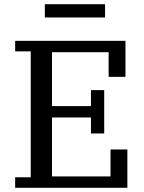

<svg xmlns="http://www.w3.org/2000/svg" viewBox="-20 -892 684 912"><path d="M52 -50H126V-648H52V-698H576V-527H496V-644H227V-388H412V-464H475V-258H412V-334H227V-54H505V-182H585V0H52ZM193 -872H479V-809H193Z"/></svg>

Font: IBM Plex Serif Text
Style: Regular
Weight: 450
Designer: Mike Abbink, Paul van der Laan, Pieter van Rosmalen
Foundry: Bold Monday
Version: Version 3.001